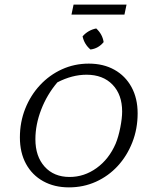

<svg xmlns="http://www.w3.org/2000/svg" viewBox="-20 -803 674 830"><path d="M278 7Q215 7 167 -19.5Q119 -46 92.5 -94.5Q66 -143 66 -209Q66 -275 89 -333Q112 -391 153 -435Q194 -479 248 -503.5Q302 -528 364 -528Q427 -528 474.5 -501.5Q522 -475 548.5 -426.5Q575 -378 575 -313Q575 -246 552 -187.5Q529 -129 489 -85.5Q449 -42 395 -17.5Q341 7 278 7ZM281 -38Q344 -38 397.5 -76.5Q451 -115 480 -182Q492 -211 500 -251.5Q508 -292 508 -321Q508 -394 466.5 -437Q425 -480 354 -480Q292 -480 228 -447Q183 -394 158 -329Q133 -264 133 -201Q133 -127 173 -82.5Q213 -38 281 -38ZM289 -740 298 -783H527L518 -740ZM396 -680Q423 -655 428 -621Q405 -593 371 -589Q344 -612 337 -646Q361 -673 396 -680Z"/></svg>

Font: Piazzolla SC Light
Style: Italic
Weight: 300
Italic angle: -11.3°
Designer: Juan Pablo del Peral
Foundry: Huerta Tipografica
Version: Version 1.330